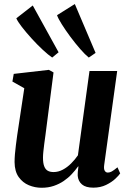

<svg xmlns="http://www.w3.org/2000/svg" viewBox="-20 -898 634 929"><path d="M181 10.5Q149 10.5 119.5 -1.8Q90 -14 70.5 -41.2Q51 -68.5 50.5 -113.5Q50.5 -130.5 52.2 -151.8Q54 -173 57 -196.5Q60 -220 63.2 -243.5Q66.5 -267 70 -288.5L97.5 -471L40 -503.5L46.5 -540.5L216.5 -560L239 -547.5L205.5 -288Q203 -267 200 -245Q197 -223 194.2 -202.5Q191.5 -182 189.8 -164.8Q188 -147.5 188 -135Q188 -109 193.8 -93.8Q199.5 -78.5 210.8 -72Q222 -65.5 239.5 -65.5Q262 -65.5 283.8 -77Q305.5 -88.5 324.2 -107.2Q343 -126 357 -146.5L413 -554.5H547L484 -99Q481.5 -80.5 486.8 -71.8Q492 -63 502 -63Q511 -63 521 -68.5Q531 -74 548.5 -88.5L561.5 -59Q555.5 -49.5 538 -33Q520.5 -16.5 493.2 -3.2Q466 10 431.5 10Q395 10 376.8 -5.5Q358.5 -21 356 -47Q356 -50 356 -55Q356 -60 356.5 -66.5Q357 -73 358 -79.5Q359 -86 359.5 -92L358 -93Q344.5 -74 327.2 -55.5Q310 -37 288.2 -22.2Q266.5 -7.5 240 1.5Q213.5 10.5 181 10.5ZM232.5 -619.5Q214 -632 187 -657Q160 -682 133 -711.8Q106 -741.5 85.5 -768Q65 -794.5 59 -809.5L138.5 -871.5L263.5 -645ZM409.5 -619.5Q392 -633.5 368 -661Q344 -688.5 320.2 -720.5Q296.5 -752.5 278.8 -780.8Q261 -809 256 -824.5L342 -878.5L442.5 -642Z"/></svg>

Font: Merriweather 36pt
Style: Bold Italic
Weight: 700
Italic angle: -7.8°
Version: Version 2.101